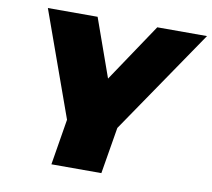

<svg xmlns="http://www.w3.org/2000/svg" viewBox="-78 -790 970 878"><g transform="rotate(10 407.0 -350.5)"><path d="M814 -701 483 -216 447 0H215L250 -213L75 -701H306L402 -431L583 -701Z"/></g></svg>

Font: TypoPRO Montserrat
Style: Italic
Weight: 900
Italic angle: -11.3°
Designer: Julieta Ulanovsky
Foundry: Julieta Ulanovsky
Version: Version 6.001